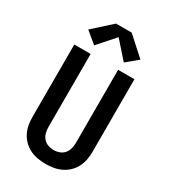

<svg xmlns="http://www.w3.org/2000/svg" viewBox="-234 -1092 1069 1211"><g transform="rotate(30 300.0 -486.5)"><path d="M300 8Q271 8 242 3Q213 -2 187 -14.5Q161 -27 140 -47Q119 -67 105.5 -93Q92 -119 86.5 -147.5Q81 -176 81 -205V-735H200V-205Q200 -184 205 -162.5Q210 -141 224 -124.5Q238 -108 258.5 -100.5Q279 -93 300 -93Q321 -93 341.5 -100.5Q362 -108 376 -124.5Q390 -141 395 -162.5Q400 -184 400 -205V-735H519V-205Q519 -176 513.5 -147.5Q508 -119 494.5 -93Q481 -67 460 -47Q439 -27 413 -14.5Q387 -2 358 3Q329 8 300 8ZM192 -793 110 -861 243 -981H357L490 -861L408 -793L300 -915Z"/></g></svg>

Font: Zed Sans Extended
Style: Bold
Weight: 700
Width: 7
Designer: Belleve Invis
Foundry: Belleve Invis
Version: Version 1.0.0; ttfautohint (v1.8.4)